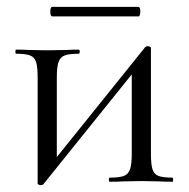

<svg xmlns="http://www.w3.org/2000/svg" viewBox="-20 -531 551 561"><path d="M90 5V-305Q90 -335 85.5 -349.5Q81 -364 68 -369Q55 -374 27 -374Q25 -374 25 -380Q25 -386 27 -386Q51 -386 64 -385L117 -384L175 -385Q188 -386 210 -386Q213 -386 213 -380Q213 -374 210 -374Q182 -374 169 -369Q156 -364 151 -349.5Q146 -335 146 -305V-53L125 -46L404 -393Q407 -396 411 -396Q415 -396 418 -394.5Q421 -393 421 -391V-81Q421 -51 425.5 -36.5Q430 -22 443 -17Q456 -12 484 -12Q486 -12 486 -6Q486 0 484 0Q459 0 445 -1L394 -2L340 -1Q325 0 301 0Q298 0 298 -6Q298 -12 301 -12Q329 -12 342 -17Q355 -22 360 -36.5Q365 -51 365 -81V-334L387 -341L107 7Q104 10 100 10Q96 10 93 8.5Q90 7 90 5ZM127 -497Q127 -511 133 -511H384Q390 -511 390 -497Q390 -483 384 -483H133Q127 -483 127 -497Z"/></svg>

Font: Cormorant Infant
Style: Regular
Weight: 400
Designer: Christian Thalmann (Catharsis Fonts)
Foundry: Catharsis Fonts
Version: Version 4.000